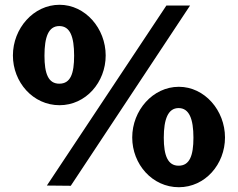

<svg xmlns="http://www.w3.org/2000/svg" viewBox="-20 -773 995 803"><path d="M229 -753C120 -753 34 -654 34 -541C34 -429 118 -333 229 -333C339 -333 422 -429 422 -541C422 -654 337 -753 229 -753ZM228 -423C182 -423 166 -465 166 -540C166 -619 183 -664 228 -664C273 -664 290 -620 290 -540C290 -465 275 -423 228 -423ZM728 -410C619 -410 533 -311 533 -198C533 -86 617 10 728 10C838 10 921 -86 921 -198C921 -311 836 -410 728 -410ZM727 -80C682 -80 665 -122 665 -197C665 -275 683 -321 727 -321C771 -321 789 -276 789 -197C789 -122 773 -80 727 -80ZM775 -750H676L176 3L276 4Z"/></svg>

Font: Bisquit Text
Style: Bold
Weight: 800
Version: Version 1.004;Glyphs 3.2.3 (3260)